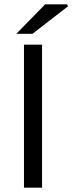

<svg xmlns="http://www.w3.org/2000/svg" viewBox="-20 -861 332 881"><path d="M90 0V-656H173V0ZM55 -706 187 -841H288L292 -832L129 -706Z"/></svg>

Font: Mada
Style: Regular
Weight: 400
Designer: Khaled Hosny
Version: Version 1.5